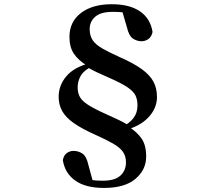

<svg xmlns="http://www.w3.org/2000/svg" viewBox="-20 -784 1040 927"><path d="M482.3 123.4Q393.2 123.4 343.2 87.8Q293.1 52.2 283.4 -11Q288.1 -35 303 -45.3Q317.9 -55.5 335 -55.5Q358.4 -55.5 378.2 -42.3Q397.9 -29.1 406.8 12.7L432 105.3L383.9 73.1Q401.3 81.8 422.5 85.1Q443.7 88.5 476.4 88.5Q534.8 88.5 561.5 63.7Q588.2 38.9 588.2 -0.1Q588.2 -30.2 573.6 -50.9Q559.1 -71.6 526.5 -90.5Q493.9 -109.3 440.8 -133.1Q375.2 -162.3 336.1 -189.8Q297 -217.4 280.1 -248.1Q263.2 -278.8 263.2 -316.2Q263.2 -372.6 301.1 -416.7Q339 -460.8 417.5 -480.3L421.9 -487.8L426.6 -464.9Q385.6 -445.1 370.2 -418.8Q354.9 -392.6 354.9 -362Q354.9 -335.7 365.6 -316Q376.3 -296.4 406.1 -277.3Q435.8 -258.3 492.5 -232.8Q530.1 -216.2 553.5 -204.8Q576.9 -193.4 603.2 -178V-171.1Q641.8 -146.4 663.8 -114.7Q685.7 -82.9 685.7 -27.8Q685.7 35.6 634.1 79.5Q582.4 123.4 482.3 123.4ZM519.6 -763.6Q605.8 -763.6 656.1 -729Q706.4 -694.5 716.6 -629.5Q711.2 -605.5 696.1 -595.2Q681.1 -584.9 663.2 -584.9Q640.8 -584.9 621.5 -598Q602.1 -611.1 592.5 -653.2L566.2 -743.4L616.9 -712.1Q598.5 -721.1 578.2 -723.9Q557.9 -726.8 525 -726.8Q466.8 -726.8 439.9 -703.4Q412.9 -679.9 412.9 -643.3Q412.9 -611.9 427.4 -590.1Q442 -568.3 474.4 -549.8Q506.9 -531.2 558.5 -508Q626.6 -478 665.5 -449.5Q704.4 -420.9 721.1 -389.3Q737.9 -357.6 737.9 -315.5Q737.9 -261.2 696.4 -217.2Q654.9 -173.2 579.9 -154.6L575.5 -151.1L569.4 -170.6Q607.8 -190.8 625.8 -215.8Q643.8 -240.8 643.8 -275.4Q643.8 -301.9 634.8 -321.8Q625.8 -341.7 596.8 -361.7Q567.8 -381.8 506.8 -408.5Q471.5 -424.1 449 -434.5Q426.6 -444.9 400.5 -459.9V-467.1Q358.3 -492.7 336.8 -524.5Q315.3 -556.4 315.3 -606Q315.3 -678.6 370.6 -721.1Q425.9 -763.6 519.6 -763.6Z"/></svg>

Font: Noto Serif KR
Style: Regular
Weight: 200
Designer: Ryoko NISHIZUKA 西塚涼子 (kana & ideographs); Frank Grießhammer (Latin, Greek & Cyrillic); Wenlong ZHANG 张文龙 (bopomofo); San
Foundry: Adobe
Version: Version 2.001;hotconv 1.1.0;makeotfexe 2.6.0